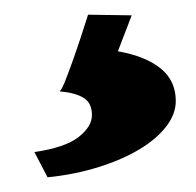

<svg xmlns="http://www.w3.org/2000/svg" viewBox="-20 -27 269 264"><path d="M221.7 111.8Q221.7 129.9 208.5 147Q195.3 164.1 171.9 178.2Q148.4 192.4 116 202.6Q83.5 212.9 45.4 216.8L27.3 182.1Q69.8 175.8 88.1 161.4Q106.4 147 106.4 131.3Q106.4 114.7 95.2 107.7Q84 100.6 62 98.6L63.5 96.7Q65.4 94.7 69.6 84.5Q73.7 74.2 81.3 53Q88.9 31.7 101.1 -6.8L161.1 -5.9L142.1 43.5Q180.2 50.3 200.9 67.1Q221.7 84 221.7 111.8Z"/></svg>

Font: Gentium Basic
Style: Bold
Weight: 700
Designer: J. Victor Gaultney and Annie Olsen
Foundry: SIL International
Version: Version 1.100